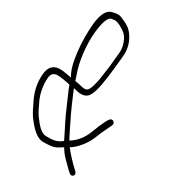

<svg xmlns="http://www.w3.org/2000/svg" viewBox="-203 -795 911 911"><g transform="rotate(45 252.0 -340.0)"><path d="M132.9 -321C129.3 -327 124.6 -334.2 119 -342.5C79.5 -396.3 46.7 -482.1 35.9 -547.1C26.3 -604.6 28.9 -638.9 43.8 -650C50 -652.7 55.2 -655 60.2 -657C77.4 -663.9 115.8 -651.6 130.9 -644.6C153.2 -634.2 180.3 -598.7 186.1 -564L199.9 -481L207.4 -417C208.8 -408.3 209.5 -399.8 209.6 -391.5C209.7 -372.2 210.7 -361.6 207.3 -344.7C203.1 -324.1 184.5 -323 157.8 -323ZM296.7 -82C275.8 -54.7 258.2 -47.2 219.4 -37.5C199.9 -32.6 174.6 -43.1 142.5 -69C116.1 -87.2 99.6 -109.7 80 -132.3C58.8 -156.6 36.8 -199.5 30 -240C26.5 -261 34.1 -274.5 52.8 -280.5C68.7 -285.6 110.4 -289 125.5 -289C132.6 -278.3 140.1 -268.2 148.2 -258.5C163.2 -240.3 219.8 -167.4 236.3 -149.9C257.2 -127.8 276.9 -103.7 296.7 -82ZM107 -318C97.9 -316.7 87.8 -315.7 76.5 -315C21.1 -312.6 -8.2 -289.6 0.5 -237C8.2 -190.8 28.1 -149.6 60.1 -113.5C81 -89.9 98.1 -66.6 127.3 -46C171.2 -12.7 204.6 -0.4 232.5 -9L251.9 -15C273.4 -21.7 288.7 -29.8 297.6 -39.5C306.5 -49.2 313.3 -56.3 317.8 -61C320.3 -59 326.1 -53.4 337 -44.1C348 -34.9 373.9 -19.2 414.5 3L425.4 8C440.7 16.4 457.2 -6.5 436 -18L425 -24C406.5 -32.6 352.8 -66.2 336.7 -80C364 -107.3 385.5 -160.8 389.3 -196.6C392.2 -224.4 396 -248.6 400.6 -269.2C405.2 -289.9 406.6 -301.8 404.8 -305C399.2 -314.4 391.9 -317.1 382.8 -313C373.6 -308.9 365.8 -273.4 359.2 -206.5C354.9 -163.5 338.9 -128.3 312.8 -101L304.6 -109.5C293.2 -121.2 267.6 -151.9 255.7 -165C221.7 -202.6 179.1 -256.9 152.2 -292C156.3 -292.7 163 -293 172.2 -293C205.8 -293 229.9 -308.5 232.3 -339C238.3 -364.3 233.9 -421 219.2 -509L210.1 -564C204 -600.3 187.4 -630.8 160 -655.5C134.8 -678.3 115 -683.2 70.7 -689.5C59.2 -691.1 45.8 -686.6 26.4 -676C0.6 -662.9 -7.6 -627.9 1.9 -570.8C16.7 -482.3 60.5 -357.9 107 -318Z"/></g></svg>

Font: MewTooHand
Style: CondLta
Weight: 400
Designer: Mew Too, Robert Jablonski
Version: Version 0.77